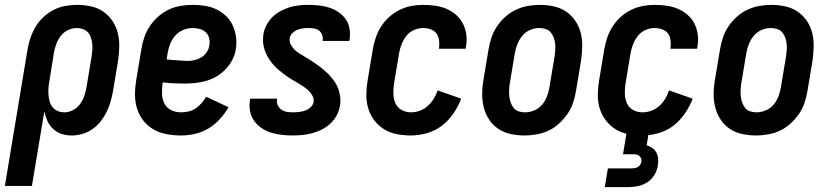

<svg xmlns="http://www.w3.org/2000/svg" viewBox="-60 -548 3405 788"><path d="M-40 215 53 -345Q57 -369 65 -392.5Q73 -416 86 -438Q99 -460 118.5 -478Q138 -496 160.5 -507.5Q183 -519 207.5 -523.5Q232 -528 256 -528Q285 -528 313 -522Q341 -516 363 -501Q385 -486 400.5 -463.5Q416 -441 423 -414Q430 -387 429.5 -358.5Q429 -330 425 -301L404 -175Q400 -153 394 -131.5Q388 -110 378 -89.5Q368 -69 353.5 -50.5Q339 -32 320 -18.5Q301 -5 278.5 1.5Q256 8 234 8Q212 8 192.5 1.5Q173 -5 158 -19Q143 -33 134.5 -52Q126 -71 122 -91L71 215ZM204 -87Q222 -87 239.5 -96Q257 -105 268.5 -121Q280 -137 286 -154.5Q292 -172 295 -190L316 -316Q318 -329 319 -342.5Q320 -356 318.5 -369Q317 -382 313 -394Q309 -406 301 -415Q293 -424 280.5 -428.5Q268 -433 255 -433Q236 -433 218 -424Q200 -415 188.5 -399.5Q177 -384 170.5 -366Q164 -348 161 -330L143 -217Q140 -202 139 -188Q138 -174 139 -160Q140 -146 143.5 -132.5Q147 -119 155.5 -108.5Q164 -98 176.5 -92.5Q189 -87 204 -87Z M682 8Q652 8 623 2.5Q594 -3 570 -17Q546 -31 528.5 -53Q511 -75 502.5 -102.5Q494 -130 494 -159.5Q494 -189 499 -219L520 -345Q524 -370 532 -394Q540 -418 554.5 -440Q569 -462 589.5 -480Q610 -498 633.5 -509Q657 -520 682 -524Q707 -528 732 -528Q757 -528 782 -524Q807 -520 828.5 -509.5Q850 -499 867.5 -482.5Q885 -466 895 -444Q905 -422 908.5 -397Q912 -372 908 -347Q905 -325 894 -303.5Q883 -282 867 -265Q851 -248 830.5 -235.5Q810 -223 787.5 -216.5Q765 -210 743 -207.5Q721 -205 699 -205Q676 -205 653.5 -206Q631 -207 608 -210L607 -204Q604 -183 605 -161.5Q606 -140 615 -122.5Q624 -105 642.5 -96Q661 -87 683 -87Q698 -87 713.5 -90.5Q729 -94 742.5 -103Q756 -112 767 -124.5Q778 -137 786 -151L878 -108Q863 -82 842 -59Q821 -36 795 -20.5Q769 -5 740 1.5Q711 8 682 8ZM711 -298Q725 -298 739.5 -301.5Q754 -305 767 -313Q780 -321 788.5 -334Q797 -347 799 -361Q802 -376 798.5 -390.5Q795 -405 785 -415Q775 -425 760.5 -429Q746 -433 731 -433Q712 -433 693 -425.5Q674 -418 660 -402.5Q646 -387 638.5 -368Q631 -349 628 -330L624 -304Q635 -303 646 -302Q657 -301 667.5 -300.5Q678 -300 689 -299Q700 -298 711 -298Z M1142 8Q1119 8 1096.5 5.5Q1074 3 1053 -3.5Q1032 -10 1014 -22Q996 -34 983.5 -51.5Q971 -69 966.5 -91Q962 -113 966 -136L967 -143H1077V-140Q1075 -127 1080 -116Q1085 -105 1095 -98Q1105 -91 1117 -89Q1129 -87 1142 -87Q1155 -87 1167.5 -88.5Q1180 -90 1192 -94Q1204 -98 1214.5 -107.5Q1225 -117 1227 -129Q1229 -143 1222.5 -155Q1216 -167 1206.5 -176Q1197 -185 1186.5 -192Q1176 -199 1164.5 -206Q1153 -213 1141.5 -219.5Q1130 -226 1119.5 -233.5Q1109 -241 1098.5 -249Q1088 -257 1078.5 -265.5Q1069 -274 1060.5 -284Q1052 -294 1045 -304.5Q1038 -315 1032.5 -327Q1027 -339 1023.5 -352Q1020 -365 1019.5 -379Q1019 -393 1021 -407Q1024 -426 1033.5 -444.5Q1043 -463 1057.5 -477.5Q1072 -492 1090.5 -502Q1109 -512 1128 -518Q1147 -524 1167 -526Q1187 -528 1206 -528Q1228 -528 1250 -525.5Q1272 -523 1292 -516.5Q1312 -510 1329.5 -498Q1347 -486 1359 -469Q1371 -452 1374.5 -430.5Q1378 -409 1375 -387L1374 -380H1264V-383Q1266 -394 1262 -405Q1258 -416 1249.5 -422.5Q1241 -429 1229 -431Q1217 -433 1206 -433Q1194 -433 1183 -431.5Q1172 -430 1160.5 -425.5Q1149 -421 1140 -412Q1131 -403 1129 -391Q1127 -377 1133.5 -365Q1140 -353 1149 -344Q1158 -335 1169.5 -328Q1181 -321 1192 -314.5Q1203 -308 1214 -301Q1225 -294 1236 -286.5Q1247 -279 1257 -271Q1267 -263 1276.5 -254.5Q1286 -246 1295 -236Q1304 -226 1311.5 -215.5Q1319 -205 1324.5 -193Q1330 -181 1333 -168Q1336 -155 1337 -141Q1338 -127 1335 -113Q1332 -94 1322 -75Q1312 -56 1296 -41Q1280 -26 1261 -16.5Q1242 -7 1222 -1.5Q1202 4 1182 6Q1162 8 1142 8Z M1627 8Q1597 8 1568.5 2.5Q1540 -3 1516.5 -17.5Q1493 -32 1476 -54.5Q1459 -77 1451 -104Q1443 -131 1443.5 -160.5Q1444 -190 1449 -219L1470 -345Q1474 -369 1482 -393Q1490 -417 1504 -439Q1518 -461 1537.5 -478.5Q1557 -496 1580.5 -507.5Q1604 -519 1628.5 -523.5Q1653 -528 1677 -528Q1702 -528 1726.5 -524.5Q1751 -521 1773 -511.5Q1795 -502 1812.5 -486.5Q1830 -471 1840.5 -450Q1851 -429 1854 -404.5Q1857 -380 1852 -355L1851 -348H1741L1742 -351Q1744 -367 1742 -383Q1740 -399 1731.5 -410.5Q1723 -422 1708 -427.5Q1693 -433 1677 -433Q1658 -433 1639.5 -425Q1621 -417 1608.5 -401.5Q1596 -386 1588.5 -367Q1581 -348 1578 -330L1557 -204Q1554 -183 1554.5 -162.5Q1555 -142 1563 -124Q1571 -106 1588.5 -96.5Q1606 -87 1627 -87Q1645 -87 1663 -93.5Q1681 -100 1695.5 -113Q1710 -126 1720 -142.5Q1730 -159 1736 -177L1833 -143Q1821 -112 1801 -82.5Q1781 -53 1753.5 -32Q1726 -11 1692.5 -1.5Q1659 8 1627 8Z M2093 8Q2064 8 2036 2Q2008 -4 1985.5 -19Q1963 -34 1948 -56.5Q1933 -79 1926 -105.5Q1919 -132 1919 -161Q1919 -190 1924 -219L1945 -345Q1949 -369 1957 -393.5Q1965 -418 1979.5 -439.5Q1994 -461 2014 -479Q2034 -497 2057.5 -508Q2081 -519 2106 -523.5Q2131 -528 2155 -528Q2184 -528 2212 -522Q2240 -516 2262.5 -501Q2285 -486 2300.5 -463.5Q2316 -441 2323 -414.5Q2330 -388 2329.5 -359Q2329 -330 2325 -301L2304 -175Q2300 -151 2292 -126.5Q2284 -102 2269 -80.5Q2254 -59 2234.5 -41Q2215 -23 2191.5 -12Q2168 -1 2142.5 3.5Q2117 8 2093 8ZM2095 -87Q2114 -87 2133 -95Q2152 -103 2165 -118.5Q2178 -134 2185 -153Q2192 -172 2195 -190L2216 -316Q2218 -329 2219 -342.5Q2220 -356 2218.5 -369Q2217 -382 2212.5 -394Q2208 -406 2200 -415.5Q2192 -425 2179.5 -429Q2167 -433 2153 -433Q2134 -433 2115.5 -425Q2097 -417 2084 -401.5Q2071 -386 2063.5 -367Q2056 -348 2053 -330L2032 -204Q2030 -191 2029.5 -177.5Q2029 -164 2030.5 -151Q2032 -138 2036.5 -126Q2041 -114 2048.5 -104.5Q2056 -95 2068.5 -91Q2081 -87 2095 -87Z M2577 8Q2547 8 2518.5 2.5Q2490 -3 2466.5 -17.5Q2443 -32 2426 -54.5Q2409 -77 2401 -104Q2393 -131 2393.5 -160.5Q2394 -190 2399 -219L2420 -345Q2424 -369 2432 -393Q2440 -417 2454 -439Q2468 -461 2487.5 -478.5Q2507 -496 2530.5 -507.5Q2554 -519 2578.5 -523.5Q2603 -528 2627 -528Q2652 -528 2676.5 -524.5Q2701 -521 2723 -511.5Q2745 -502 2762.5 -486.5Q2780 -471 2790.5 -450Q2801 -429 2804 -404.5Q2807 -380 2802 -355L2801 -348H2691L2692 -351Q2694 -367 2692 -383Q2690 -399 2681.5 -410.5Q2673 -422 2658 -427.5Q2643 -433 2627 -433Q2608 -433 2589.5 -425Q2571 -417 2558.5 -401.5Q2546 -386 2538.5 -367Q2531 -348 2528 -330L2507 -204Q2504 -183 2504.5 -162.5Q2505 -142 2513 -124Q2521 -106 2538.5 -96.5Q2556 -87 2577 -87Q2595 -87 2613 -93.5Q2631 -100 2645.5 -113Q2660 -126 2670 -142.5Q2680 -159 2686 -177L2783 -143Q2771 -112 2751 -82.5Q2731 -53 2703.5 -32Q2676 -11 2642.5 -1.5Q2609 8 2577 8ZM2422 220 2435 143H2533Q2539 143 2545 142Q2551 141 2557 138Q2563 135 2567 129Q2571 123 2572 117Q2574 110 2572 104Q2570 98 2565.5 93.5Q2561 89 2555 87Q2549 85 2543 85H2497L2511 0H2602L2594 48Q2606 52 2617 59.5Q2628 67 2634 78.5Q2640 90 2641 103.5Q2642 117 2640 131Q2637 151 2626 169.5Q2615 188 2597.5 199.5Q2580 211 2559.5 215.5Q2539 220 2520 220Z M3043 8Q3014 8 2986 2Q2958 -4 2935.5 -19Q2913 -34 2898 -56.5Q2883 -79 2876 -105.5Q2869 -132 2869 -161Q2869 -190 2874 -219L2895 -345Q2899 -369 2907 -393.5Q2915 -418 2929.5 -439.5Q2944 -461 2964 -479Q2984 -497 3007.5 -508Q3031 -519 3056 -523.5Q3081 -528 3105 -528Q3134 -528 3162 -522Q3190 -516 3212.5 -501Q3235 -486 3250.5 -463.5Q3266 -441 3273 -414.5Q3280 -388 3279.5 -359Q3279 -330 3275 -301L3254 -175Q3250 -151 3242 -126.5Q3234 -102 3219 -80.5Q3204 -59 3184.5 -41Q3165 -23 3141.5 -12Q3118 -1 3092.5 3.5Q3067 8 3043 8ZM3045 -87Q3064 -87 3083 -95Q3102 -103 3115 -118.5Q3128 -134 3135 -153Q3142 -172 3145 -190L3166 -316Q3168 -329 3169 -342.5Q3170 -356 3168.5 -369Q3167 -382 3162.5 -394Q3158 -406 3150 -415.5Q3142 -425 3129.5 -429Q3117 -433 3103 -433Q3084 -433 3065.5 -425Q3047 -417 3034 -401.5Q3021 -386 3013.5 -367Q3006 -348 3003 -330L2982 -204Q2980 -191 2979.5 -177.5Q2979 -164 2980.5 -151Q2982 -138 2986.5 -126Q2991 -114 2998.5 -104.5Q3006 -95 3018.5 -91Q3031 -87 3045 -87Z"/></svg>

Font: Iosevka QP
Style: Bold Italic
Weight: 700
Italic angle: -9°
Designer: Belleve Invis
Foundry: Belleve Invis
Version: Version 20.0.0; ttfautohint (v1.8.4)